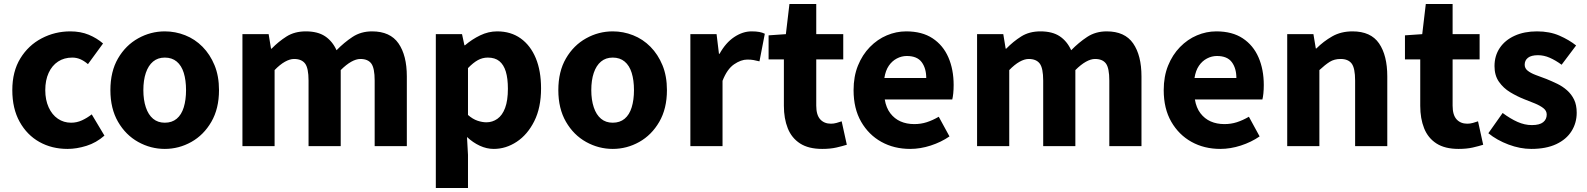

<svg xmlns="http://www.w3.org/2000/svg" viewBox="-20 -736 7993 967"><path d="M320 14Q241 14 178.5 -21Q116 -56 79 -122.5Q42 -189 42 -282Q42 -376 82.5 -442Q123 -508 190 -543Q257 -578 334 -578Q386 -578 427 -561Q468 -544 499 -517L423 -413Q403 -430 384 -438Q365 -446 344 -446Q303 -446 272.5 -426Q242 -406 225 -369Q208 -332 208 -282Q208 -233 225 -195.5Q242 -158 271.5 -138Q301 -118 338 -118Q367 -118 393 -130Q419 -142 442 -160L506 -53Q465 -17 415.5 -1.5Q366 14 320 14Z M810 14Q739 14 676 -21Q613 -56 574.5 -122.5Q536 -189 536 -282Q536 -376 574.5 -442Q613 -508 676 -543Q739 -578 810 -578Q863 -578 912.5 -558.5Q962 -539 1000 -500.5Q1038 -462 1060.5 -407.5Q1083 -353 1083 -282Q1083 -189 1044.5 -122.5Q1006 -56 943.5 -21Q881 14 810 14ZM810 -118Q846 -118 870 -138Q894 -158 905.5 -195.5Q917 -233 917 -282Q917 -332 905.5 -369Q894 -406 870 -426Q846 -446 810 -446Q775 -446 751 -426Q727 -406 714.5 -369Q702 -332 702 -282Q702 -233 714.5 -195.5Q727 -158 751 -138Q775 -118 810 -118Z M1201 0V-564H1333L1345 -491H1348Q1383 -527 1423.5 -552.5Q1464 -578 1520 -578Q1580 -578 1617 -553.5Q1654 -529 1675 -483Q1713 -522 1755.5 -550Q1798 -578 1854 -578Q1945 -578 1987 -517.5Q2029 -457 2029 -351V0H1867V-330Q1867 -393 1850 -416Q1833 -439 1795 -439Q1774 -439 1749 -425Q1724 -411 1696 -383V0H1534V-330Q1534 -393 1516.5 -416Q1499 -439 1461 -439Q1440 -439 1415 -425Q1390 -411 1363 -383V0Z M2175 211V-564H2307L2319 -508H2322Q2357 -538 2398.5 -558Q2440 -578 2484 -578Q2553 -578 2602.5 -542.5Q2652 -507 2678.5 -443Q2705 -379 2705 -291Q2705 -194 2671 -126Q2637 -58 2582.5 -22Q2528 14 2467 14Q2431 14 2396.5 -2Q2362 -18 2332 -46L2337 44V211ZM2430 -120Q2460 -120 2485 -137.5Q2510 -155 2524 -192.5Q2538 -230 2538 -289Q2538 -341 2527.5 -375.5Q2517 -410 2495 -428Q2473 -446 2437 -446Q2410 -446 2386.5 -433Q2363 -420 2337 -393V-157Q2361 -136 2385 -128Q2409 -120 2430 -120Z M3066 14Q2995 14 2932 -21Q2869 -56 2830.5 -122.5Q2792 -189 2792 -282Q2792 -376 2830.5 -442Q2869 -508 2932 -543Q2995 -578 3066 -578Q3119 -578 3168.5 -558.5Q3218 -539 3256 -500.5Q3294 -462 3316.5 -407.5Q3339 -353 3339 -282Q3339 -189 3300.5 -122.5Q3262 -56 3199.5 -21Q3137 14 3066 14ZM3066 -118Q3102 -118 3126 -138Q3150 -158 3161.5 -195.5Q3173 -233 3173 -282Q3173 -332 3161.5 -369Q3150 -406 3126 -426Q3102 -446 3066 -446Q3031 -446 3007 -426Q2983 -406 2970.5 -369Q2958 -332 2958 -282Q2958 -233 2970.5 -195.5Q2983 -158 3007 -138Q3031 -118 3066 -118Z M3457 0V-564H3589L3601 -465H3604Q3635 -521 3678 -549.5Q3721 -578 3765 -578Q3789 -578 3804.5 -575Q3820 -572 3832 -566L3805 -427Q3789 -431 3775.5 -433.5Q3762 -436 3744 -436Q3712 -436 3677 -412Q3642 -388 3619 -329V0Z M4121 14Q4052 14 4009.5 -13.5Q3967 -41 3947.5 -90Q3928 -139 3928 -203V-437H3851V-558L3938 -564L3956 -716H4091V-564H4227V-437H4091V-204Q4091 -157 4111 -135Q4131 -113 4165 -113Q4179 -113 4193.5 -117Q4208 -121 4219 -125L4245 -7Q4223 0 4192.5 7Q4162 14 4121 14Z M4564 14Q4483 14 4419 -21.5Q4355 -57 4317 -123Q4279 -189 4279 -282Q4279 -351 4301 -405.5Q4323 -460 4361 -499Q4399 -538 4446.5 -558Q4494 -578 4544 -578Q4624 -578 4677 -543Q4730 -508 4756.5 -447Q4783 -386 4783 -308Q4783 -285 4781 -265.5Q4779 -246 4776 -235H4436Q4443 -193 4464 -165.5Q4485 -138 4515.5 -124.5Q4546 -111 4585 -111Q4618 -111 4647.5 -120.5Q4677 -130 4708 -148L4762 -49Q4720 -20 4667.5 -3Q4615 14 4564 14ZM4434 -343H4645Q4645 -392 4622 -423Q4599 -454 4547 -454Q4521 -454 4497 -441.5Q4473 -429 4456.5 -405Q4440 -381 4434 -343Z M4901 0V-564H5033L5045 -491H5048Q5083 -527 5123.5 -552.5Q5164 -578 5220 -578Q5280 -578 5317 -553.5Q5354 -529 5375 -483Q5413 -522 5455.5 -550Q5498 -578 5554 -578Q5645 -578 5687 -517.5Q5729 -457 5729 -351V0H5567V-330Q5567 -393 5550 -416Q5533 -439 5495 -439Q5474 -439 5449 -425Q5424 -411 5396 -383V0H5234V-330Q5234 -393 5216.5 -416Q5199 -439 5161 -439Q5140 -439 5115 -425Q5090 -411 5063 -383V0Z M6126 14Q6045 14 5981 -21.5Q5917 -57 5879 -123Q5841 -189 5841 -282Q5841 -351 5863 -405.5Q5885 -460 5923 -499Q5961 -538 6008.5 -558Q6056 -578 6106 -578Q6186 -578 6239 -543Q6292 -508 6318.5 -447Q6345 -386 6345 -308Q6345 -285 6343 -265.5Q6341 -246 6338 -235H5998Q6005 -193 6026 -165.5Q6047 -138 6077.5 -124.5Q6108 -111 6147 -111Q6180 -111 6209.5 -120.5Q6239 -130 6270 -148L6324 -49Q6282 -20 6229.5 -3Q6177 14 6126 14ZM5996 -343H6207Q6207 -392 6184 -423Q6161 -454 6109 -454Q6083 -454 6059 -441.5Q6035 -429 6018.5 -405Q6002 -381 5996 -343Z M6463 0V-564H6595L6607 -492H6610Q6646 -528 6690 -553Q6734 -578 6792 -578Q6884 -578 6925.5 -517.5Q6967 -457 6967 -351V0H6805V-330Q6805 -393 6787.5 -416Q6770 -439 6732 -439Q6700 -439 6677 -424.5Q6654 -410 6625 -383V0Z M7326 14Q7257 14 7214.5 -13.5Q7172 -41 7152.5 -90Q7133 -139 7133 -203V-437H7056V-558L7143 -564L7161 -716H7296V-564H7432V-437H7296V-204Q7296 -157 7316 -135Q7336 -113 7370 -113Q7384 -113 7398.5 -117Q7413 -121 7424 -125L7450 -7Q7428 0 7397.5 7Q7367 14 7326 14Z M7692 14Q7636 14 7577.5 -8Q7519 -30 7476 -65L7548 -167Q7587 -138 7623 -122Q7659 -106 7695 -106Q7734 -106 7752 -120.5Q7770 -135 7770 -159Q7770 -178 7753.5 -191Q7737 -204 7710.5 -215Q7684 -226 7655 -237Q7620 -251 7586 -271.5Q7552 -292 7529.5 -324Q7507 -356 7507 -403Q7507 -455 7533.5 -494.5Q7560 -534 7608.5 -556Q7657 -578 7721 -578Q7785 -578 7834 -556.5Q7883 -535 7918 -507L7845 -410Q7815 -432 7785.5 -445Q7756 -458 7726 -458Q7692 -458 7675.5 -445Q7659 -432 7659 -410Q7659 -392 7674 -380Q7689 -368 7714 -358.5Q7739 -349 7769 -338Q7796 -327 7823 -314Q7850 -301 7872.5 -281Q7895 -261 7908 -234Q7921 -207 7921 -168Q7921 -117 7895 -75.5Q7869 -34 7818 -10Q7767 14 7692 14Z"/></svg>

Font: Noto Sans TC Thin ExtraBold
Style: Regular
Weight: 800
Version: Version 2.004-H2;hotconv 1.0.118;makeotfexe 2.5.65603